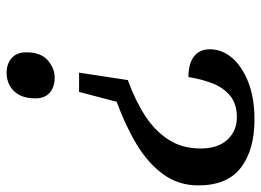

<svg xmlns="http://www.w3.org/2000/svg" viewBox="-122 -642 772 567"><g transform="rotate(90 263.5 -358.0)"><path d="M216 -350Q277 -372 322 -401.5Q367 -431 392.5 -471Q418 -511 418 -565Q418 -616 392 -644Q366 -672 326 -672Q286 -672 262 -652Q238 -632 225.5 -599.5Q213 -567 207 -529Q167 -529 146 -545.5Q125 -562 125 -592Q125 -628 150 -657.5Q175 -687 221.5 -705.5Q268 -724 333 -724Q422 -724 474.5 -684Q527 -644 527 -558Q527 -500 494.5 -455Q462 -410 406.5 -376.5Q351 -343 280 -317L251 -206H194ZM195 8Q168 8 151 -7Q134 -22 134 -50Q134 -93 157.5 -113.5Q181 -134 209 -134Q236 -134 253 -119.5Q270 -105 270 -77Q270 -47 259 -28Q248 -9 231 -0.5Q214 8 195 8Z"/></g></svg>

Font: ET Text
Style: Italic
Weight: 470
Italic angle: -12°
Designer: Monotype Design Team
Foundry: Monotype Imaging Inc.
Version: Version 2.009